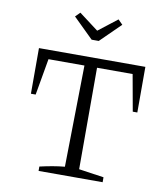

<svg xmlns="http://www.w3.org/2000/svg" viewBox="-94 -958 899 1036"><g transform="rotate(10 355.5 -440.0)"><path d="M658 -653V-403H633L597 -603H402V-47L539 -27V0H188V-24Q223 -32 257 -38Q291 -44 324 -47L333 -603H136L101 -403H75V-653ZM347 -747 237 -855 262 -880 368 -800 471 -880 496 -855 386 -747Z"/></g></svg>

Font: Piazzolla Thin Light
Style: Regular
Weight: 300
Version: Version 2.005